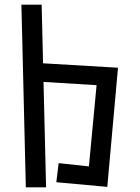

<svg xmlns="http://www.w3.org/2000/svg" viewBox="-20 -784 600 825"><path d="M232 -83 362 -69 395 -418 167 -432 178 21H91L72 -764H159L165 -512L487 -493L441 19L222 -1Z"/></svg>

Font: Stick
Style: Regular
Weight: 400
Designer: Fontworks Inc.
Foundry: Fontworks Inc.
Version: Version 1.100